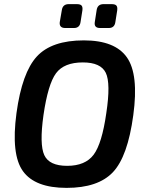

<svg xmlns="http://www.w3.org/2000/svg" viewBox="-20 -899 712 932"><path d="M483 -879H521Q539 -879 545 -872Q551 -865 549 -849L540 -792Q536 -763 508 -763H466Q436 -763 440 -791L449 -849Q453 -879 483 -879ZM314 -879H352Q370 -879 376 -872Q382 -865 380 -849L371 -792Q367 -763 339 -763H297Q267 -763 270 -791L280 -849Q284 -879 314 -879ZM387 -703Q538 -703 596 -620.5Q654 -538 627 -340Q600 -139 528 -63Q456 13 303 13Q150 13 91.5 -68Q33 -149 60 -350Q87 -547 159 -625Q231 -703 387 -703ZM382 -596Q291 -596 252 -543.5Q213 -491 191 -340Q171 -198 195 -146Q219 -94 306 -94Q394 -94 434.5 -148Q475 -202 496 -350Q518 -495 493.5 -545.5Q469 -596 382 -596Z"/></svg>

Font: Exo 2.0 Semi Bold
Style: Italic
Weight: 600
Italic angle: -8°
Designer: Natanael Gama
Version: Version 1.001;PS 001.001;hotconv 1.0.70;makeotf.lib2.5.58329